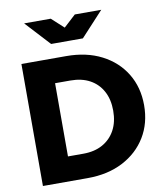

<svg xmlns="http://www.w3.org/2000/svg" viewBox="-99 -1025 962 1108"><g transform="rotate(-10 382.0 -471.5)"><path d="M62 0V-715H324Q443 -715 531.5 -669.5Q620 -624 669 -543.5Q718 -463 718 -358Q718 -253 669 -172.5Q620 -92 531.5 -46Q443 0 324 0ZM234 -143H324Q390 -143 437.5 -169.5Q485 -196 511 -244Q537 -292 537 -358Q537 -424 511 -472Q485 -520 437.5 -546Q390 -572 324 -572H234ZM118 -943H274L414 -815H276L415 -943H570L437 -799H251Z"/></g></svg>

Font: Wix Madefor Display ExtraBold
Style: Regular
Weight: 800
Designer: Dalton Maag Ltd
Foundry: Dalton Maag Ltd
Version: Version 3.100